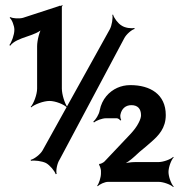

<svg xmlns="http://www.w3.org/2000/svg" viewBox="-20 -735 741 776"><path d="M221 -90 482 -580C490 -596 512 -615 524 -618L523 -622C511 -619 485 -622 471 -632C457 -640 440 -663 437 -676L434 -675C437 -662 432 -632 424 -617L152 -127C143 -111 118 -92 104 -89L105 -85C119 -88 150 -84 166 -76C182 -67 201 -44 205 -31L209 -32C205 -45 211 -75 221 -90ZM230 -377V-707C230 -709 232 -711 233 -712L231 -715C230 -714 228 -711 226 -711C225 -711 223 -712 223 -712C223 -712 219 -711 219 -711L217 -710L73 -663C59 -659 31 -660 22 -666L19 -663C28 -657 38 -630 38 -616V-614C38 -594 27 -565 18 -553L21 -550C49 -587 125 -587 155 -622L151 -625C140 -611 130 -572 130 -548V-377C130 -353 116 -316 104 -303L106 -301C119 -313 156 -327 180 -327C204 -327 239 -313 250 -301L252 -303C242 -316 230 -353 230 -377ZM507 -391C487 -391 470 -387 454 -380C421 -365 392 -335 383 -289C380 -271 366 -251 357 -243L360 -240C369 -248 393 -257 408 -257H452C457 -257 464 -252 466 -248L470 -250C467 -254 465 -267 467 -273C472 -296 488 -310 511 -310C536 -310 550 -296 550 -269C550 -262 547 -251 540 -238C533 -224 522 -209 507 -193L402 -82C398 -78 385 -71 382 -73L380 -69C383 -67 388 -51 388 -45V-34C388 -18 380 7 373 15L375 18C382 10 403 0 417 0H621C640 0 670 11 680 21L682 19C672 9 661 -21 661 -40C661 -59 672 -89 682 -99L680 -101C670 -91 640 -80 621 -80H528C510 -80 486 -77 473 -71L474 -68C487 -73 508 -88 522 -101L545 -122C562 -136 578 -149 591 -161C621 -187 650 -217 650 -270C650 -354 587 -391 507 -391Z"/></svg>

Font: Asimov
Style: EdgeNar
Weight: 500
Designer: Google
Version: Version 2.000980: 2014